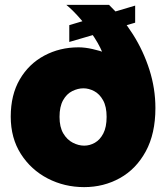

<svg xmlns="http://www.w3.org/2000/svg" viewBox="-20 -760 681 787"><path d="M534 -737V-667L264 -588V-657ZM325 -163Q348 -163 369 -175Q390 -187 403.5 -213Q417 -239 417 -281Q417 -323 402.5 -349Q388 -375 366 -386.5Q344 -398 322 -398Q299 -398 276 -386.5Q253 -375 238.5 -349Q224 -323 224 -281Q224 -239 239.5 -213Q255 -187 278.5 -175Q302 -163 325 -163ZM302 -566Q328 -566 359 -559Q390 -552 414 -543L407 -526Q394 -564 368 -604.5Q342 -645 311 -681Q280 -717 252 -740H427Q482 -687 525 -619Q568 -551 592.5 -474Q617 -397 617 -317Q617 -212 577.5 -139.5Q538 -67 471.5 -30Q405 7 325 7Q244 7 175.5 -28.5Q107 -64 65.5 -129Q24 -194 24 -282Q24 -371 61 -434.5Q98 -498 161.5 -532Q225 -566 302 -566Z"/></svg>

Font: Parkinsans Light ExtraBold
Style: Regular
Weight: 800
Version: Version 1.000